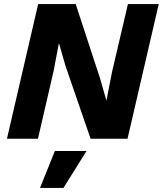

<svg xmlns="http://www.w3.org/2000/svg" viewBox="-20 -680 798 941"><path d="M14 0 167 -660H351L470 -297L501 -189H502L529 -327L607 -660H758L605 0H424L301 -357L270 -465H268L243 -333L166 0ZM404 60 291 241H176L249 60Z"/></svg>

Font: Elaine Sans
Style: Bold Italic
Weight: 700
Italic angle: -13°
Designer: Wei Huang
Foundry: Wei Huang
Version: Version 2.001;December 24, 2019;FontCreator 12.0.0.2547 64-b